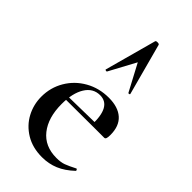

<svg xmlns="http://www.w3.org/2000/svg" viewBox="-230 -796 874 874"><g transform="rotate(45 207.0 -359.0)"><path d="M33 -181Q33 -240 62 -289Q91 -338 141.5 -366.5Q192 -395 254 -395Q314 -395 346.5 -366Q379 -337 379 -280Q379 -265 376.5 -258Q374 -251 368 -251H286Q291 -375 218 -375Q173 -375 147.5 -334Q122 -293 122 -223Q122 -135 163 -83.5Q204 -32 279 -32Q307 -32 326 -39Q345 -46 376 -62L378 -63Q380 -63 382.5 -59Q385 -55 383 -53Q347 -19 310 -3.5Q273 12 230 12Q169 12 124.5 -15Q80 -42 56.5 -86Q33 -130 33 -181ZM92 -267 314 -271V-251L93 -250ZM311 -475Q311 -473 306.5 -472Q302 -471 301 -474L233 -602L164 -474Q164 -472 160 -472Q157 -472 154.5 -473.5Q152 -475 153 -476L221 -725Q222 -730 232 -730Q243 -730 244 -725L311 -476Z"/></g></svg>

Font: Cormorant Infant SemiBold
Style: Regular
Weight: 600
Designer: Christian Thalmann (Catharsis Fonts)
Foundry: Catharsis Fonts
Version: Version 4.000